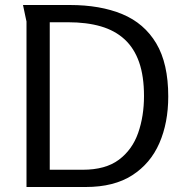

<svg xmlns="http://www.w3.org/2000/svg" viewBox="-20 -748 739 768"><path d="M653 -362Q653 -257 617.5 -175.5Q582 -94 509 -47Q436 0 323 0H86V-662Q86 -663 82.5 -678Q79 -693 76 -709Q73 -725 72 -728H259Q381 -728 469 -691.5Q557 -655 605 -574.5Q653 -494 653 -362ZM556 -364Q556 -443 536.5 -499Q517 -555 478.5 -590.5Q440 -626 383.5 -642.5Q327 -659 252 -659H179V-69H311Q402 -69 455.5 -109Q509 -149 532.5 -216Q556 -283 556 -364Z"/></svg>

Font: Rosario Light Light
Style: Regular
Weight: 300
Version: Version 1.101; ttfautohint (v1.8.1.43-b0c9)